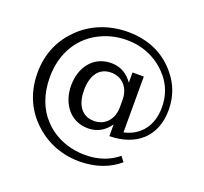

<svg xmlns="http://www.w3.org/2000/svg" viewBox="-146 -826 1291 1218"><g transform="rotate(20 500.0 -217.0)"><path d="M507 -51C419 -51 381 -121 381 -214C381 -306 419 -377 506 -377C583 -377 632 -318 632 -240V-189C632 -111 584 -51 507 -51ZM528 171C404 171 306 121 244 52C186 -9 149 -102 149 -217C149 -388 235 -511 357 -567C406 -590 462 -605 529 -605C658 -605 755 -547 817 -471C856 -423 883 -360 883 -279C883 -152 814 -70 708 -47V-424H632V-355C600 -400 555 -434 486 -434C366 -434 294 -337 294 -214C294 -92 367 6 486 6C555 6 600 -28 632 -73V6C812 4 929 -99 929 -278C929 -371 898 -443 854 -499C784 -591 673 -656 519 -656C379 -656 268 -602 194 -528C120 -456 66 -353 66 -217C66 -78 119 24 194 97C267 168 372 222 507 222C621 222 709 186 773 131L747 97C692 142 621 171 528 171Z"/></g></svg>

Font: Iranian Serif 
Style: Regular
Weight: 400
Designer: Hooman Mehr, Hadi Navid in Neviseh Pardaz Co. Ltd. (http://nevisa.com)
Foundry: http://font-store.ir
Version: 5.0.2 build 3/9/1393